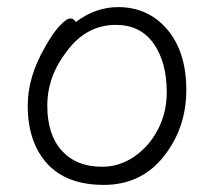

<svg xmlns="http://www.w3.org/2000/svg" viewBox="-20 -504 602 540"><path d="M193 -442Q249 -484 312 -484Q397 -484 450.5 -421Q504 -358 504 -251Q504 -144 440.5 -64Q377 16 272 16Q167 16 112.5 -44Q58 -104 58 -207Q58 -289 108 -374Q128 -410 147.5 -431Q167 -452 177.5 -452Q188 -452 193 -442ZM267 -35Q316 -35 357.5 -63.5Q399 -92 424 -139.5Q449 -187 449 -245Q449 -329 412 -381.5Q375 -434 306 -434Q223 -434 168 -360Q113 -289 113 -207Q113 -125 154 -80Q195 -35 267 -35Z"/></svg>

Font: LXGW WenKai Light
Style: Regular
Weight: 300
Designer: LXGW / Fontworks Inc.
Foundry: LXGW / Fontworks Inc.
Version: Version 1.501; October 10, 2024